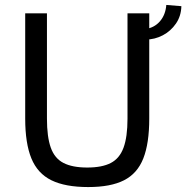

<svg xmlns="http://www.w3.org/2000/svg" viewBox="-20 -744 754 777"><path d="M584 -690V-264Q584 -164 560 -103Q536 -42 482 -14.5Q428 13 337 13Q244 13 188 -14.5Q132 -42 107 -103Q82 -164 82 -264V-690H170V-264Q170 -190 185.5 -146.5Q201 -103 237 -84.5Q273 -66 333 -66Q393 -66 428.5 -84.5Q464 -103 480 -146.5Q496 -190 496 -264V-690ZM570 -584 566 -626Q604 -631 627 -657.5Q650 -684 653 -724L714 -719Q713 -679 692 -648.5Q671 -618 638.5 -601Q606 -584 570 -584Z"/></svg>

Font: Exo 2
Style: Regular
Weight: 400
Designer: Natanael Gama
Foundry: Natanael Gama
Version: Version 2.010